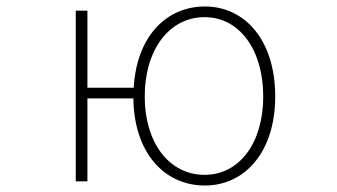

<svg xmlns="http://www.w3.org/2000/svg" viewBox="-20 -560 1040 593"><path d="M612 -20C503 -20 427 -118 427 -262C427 -407 503 -507 612 -507C719 -507 793 -407 793 -262C793 -118 719 -20 612 -20ZM613 13C734 13 830 -88 830 -262C830 -439 734 -540 613 -540C495 -540 402 -449 393 -289H250V-527H214V0H250V-256H392C394 -86 489 13 613 13Z"/></svg>

Font: Harano Aji Gothic K1 ExtraLight
Style: Regular
Weight: 250
Foundry: Masamichi Hosoda
Version: HaranoAjiGothicK1-ExtraLight version 20230610;ttx 4.39.4